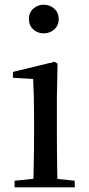

<svg xmlns="http://www.w3.org/2000/svg" viewBox="-20 -797 377 817"><path d="M42 0V-28L151 -39H191L298 -28V0ZM121 0Q122 -25 123 -66Q124 -107 124.5 -152Q125 -197 125 -230V-294Q125 -345 124 -384.5Q123 -424 121 -461L35 -466V-491L212 -534L225 -526L222 -382V-230Q222 -197 222.5 -152Q223 -107 223.5 -66Q224 -25 225 0ZM166 -655Q140 -655 121.5 -672Q103 -689 103 -716Q103 -743 121.5 -760Q140 -777 166 -777Q192 -777 211 -760Q230 -743 230 -716Q230 -689 211 -672Q192 -655 166 -655Z"/></svg>

Font: Noto Serif JP ExtraLight Medium
Style: Regular
Weight: 500
Version: Version 2.003-H1;hotconv 1.1.1;makeotfexe 2.6.0